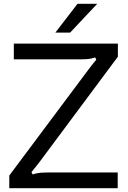

<svg xmlns="http://www.w3.org/2000/svg" viewBox="-20 -993 674 1013"><path d="M29 0V-67L443 -621Q468 -655 488 -678L482 -690Q461 -683 444 -681.5Q427 -680 405 -680H53V-763H602V-694L198 -151Q177 -122 146 -85L152 -73Q175 -80 193.5 -81.5Q212 -83 237 -83H601V0ZM350 -821H272L389 -973H493Z"/></svg>

Font: Open Sauce Sans
Style: Regular
Weight: 400
Designer: Alfredo Marco Pradil
Foundry: Creative Sauce Fz LLC
Version: Version 1.477